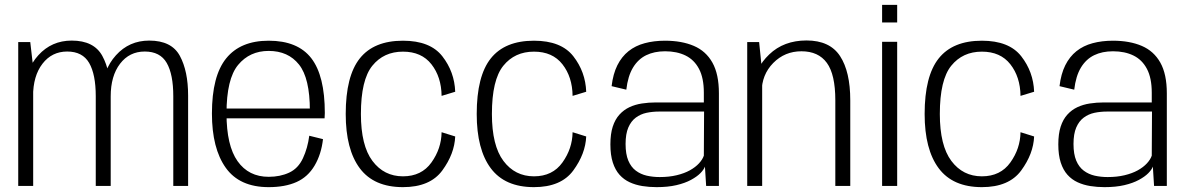

<svg xmlns="http://www.w3.org/2000/svg" viewBox="-20 -765 4882 790"><path d="M55 0H116.5V-488L104.5 -592H55ZM374 0H435.5V-372Q435.5 -472 401 -535Q366.5 -598 275 -598Q192.5 -598 137.8 -537.8Q83 -477.5 83 -389.5L116 -368.5Q116 -452.5 154.8 -502.8Q193.5 -553 256.5 -553Q319.5 -553 346.8 -506Q374 -459 374 -369ZM693 0H754V-372Q754 -472.5 720 -535.2Q686 -598 594 -598Q511.5 -598 457 -537.5Q402.5 -477 402.5 -389.5L435.5 -368.5Q435.5 -452.5 474 -502.8Q512.5 -553 575.5 -553Q639 -553 666 -506Q693 -459 693 -369Z M1085.5 5V-37.5Q1003 -37.5 957.5 -101.8Q912 -166 912 -298Q912 -440.5 959.8 -498Q1007.5 -555.5 1085.5 -555.5Q1165.5 -555.5 1210.2 -499.5Q1255 -443.5 1255 -310L1260.5 -318.5H903.5V-278H1315.5Q1316.5 -288.5 1316.5 -300Q1316.5 -453.5 1260.8 -525.5Q1205 -597.5 1085.5 -597.5Q969.5 -597.5 910.8 -525Q852 -452.5 852 -298Q852 -154.5 908.8 -74.8Q965.5 5 1085.5 5ZM1085.5 -37.5V5Q1153 5 1200 -16Q1247 -37 1274.5 -83.8Q1302 -130.5 1309 -192.5L1252.5 -206.5Q1246 -156 1226.5 -114Q1207 -72 1170 -54.8Q1133 -37.5 1085.5 -37.5Z M1638 5Q1749.5 5 1799.8 -63.5Q1850 -132 1853 -203.5L1797 -221Q1796 -153.5 1755.2 -96.5Q1714.5 -39.5 1638 -39.5Q1560 -39.5 1512.5 -102.8Q1465 -166 1465 -296Q1465 -436.5 1512 -494.5Q1559 -552.5 1638 -552.5Q1714.5 -552.5 1755.2 -500.5Q1796 -448.5 1797 -370.5L1853 -387.5Q1850 -469.5 1800 -533.5Q1750 -597.5 1638 -597.5Q1518.5 -597.5 1460.5 -524.8Q1402.5 -452 1402.5 -296Q1402.5 -150 1460.5 -72.5Q1518.5 5 1638 5Z M2177 5Q2288.5 5 2338.8 -63.5Q2389 -132 2392 -203.5L2336 -221Q2335 -153.5 2294.2 -96.5Q2253.5 -39.5 2177 -39.5Q2099 -39.5 2051.5 -102.8Q2004 -166 2004 -296Q2004 -436.5 2051 -494.5Q2098 -552.5 2177 -552.5Q2253.5 -552.5 2294.2 -500.5Q2335 -448.5 2336 -370.5L2392 -387.5Q2389 -469.5 2339 -533.5Q2289 -597.5 2177 -597.5Q2057.5 -597.5 1999.5 -524.8Q1941.5 -452 1941.5 -296Q1941.5 -150 1999.5 -72.5Q2057.5 5 2177 5Z M2681.5 5Q2728 5 2763.2 -3.2Q2798.5 -11.5 2823 -24.8Q2847.5 -38 2861.8 -52.5Q2876 -67 2880.5 -79.5L2885.5 0H2938V-381Q2938 -460 2911.2 -507.5Q2884.5 -555 2834.8 -576.2Q2785 -597.5 2716 -597.5Q2670.5 -597.5 2632.5 -587.2Q2594.5 -577 2566.2 -554.5Q2538 -532 2520.2 -496.5Q2502.5 -461 2496.5 -410.5L2557 -396Q2563.5 -452 2584.5 -486.8Q2605.5 -521.5 2638.8 -537.8Q2672 -554 2716.5 -554Q2765 -554 2800.8 -536.5Q2836.5 -519 2856.2 -481.5Q2876 -444 2876 -383.5V-343.5H2678.5Q2649 -343.5 2621.2 -339.2Q2593.5 -335 2570 -324Q2546.5 -313 2528.8 -293.5Q2511 -274 2501.2 -244Q2491.5 -214 2491.5 -171Q2491.5 -127 2501.5 -96.2Q2511.5 -65.5 2529.2 -45.8Q2547 -26 2571 -15Q2595 -4 2623 0.5Q2651 5 2681.5 5ZM2694.5 -36.5Q2666.5 -36.5 2641.2 -42.2Q2616 -48 2596.2 -62.8Q2576.5 -77.5 2565.2 -104.2Q2554 -131 2554 -172.5Q2554 -214 2565.2 -240.2Q2576.5 -266.5 2596 -281Q2615.5 -295.5 2640.2 -300.8Q2665 -306 2692 -306H2877L2876 -124.5Q2870.5 -108.5 2856 -92.8Q2841.5 -77 2818.5 -64.2Q2795.5 -51.5 2764.2 -44Q2733 -36.5 2694.5 -36.5Z M3054.5 0H3116V-469L3103.5 -592H3054.5ZM3417 0H3478.5V-352Q3478.5 -470 3436.5 -534.2Q3394.5 -598.5 3298.5 -598.5Q3205 -598.5 3145 -541Q3085 -483.5 3085 -414L3114 -386Q3114 -457.5 3161.5 -505.8Q3209 -554 3277.5 -554Q3347.5 -554 3382.2 -506.2Q3417 -458.5 3417 -352.5Z M3609.5 0H3671.5V-593H3609.5ZM3609.5 -745V-672.5H3671.5V-745Z M4020 5Q4131.5 5 4181.8 -63.5Q4232 -132 4235 -203.5L4179 -221Q4178 -153.5 4137.2 -96.5Q4096.5 -39.5 4020 -39.5Q3942 -39.5 3894.5 -102.8Q3847 -166 3847 -296Q3847 -436.5 3894 -494.5Q3941 -552.5 4020 -552.5Q4096.5 -552.5 4137.2 -500.5Q4178 -448.5 4179 -370.5L4235 -387.5Q4232 -469.5 4182 -533.5Q4132 -597.5 4020 -597.5Q3900.5 -597.5 3842.5 -524.8Q3784.5 -452 3784.5 -296Q3784.5 -150 3842.5 -72.5Q3900.5 5 4020 5Z M4524.5 5Q4571 5 4606.2 -3.2Q4641.5 -11.5 4666 -24.8Q4690.5 -38 4704.8 -52.5Q4719 -67 4723.5 -79.5L4728.5 0H4781V-381Q4781 -460 4754.2 -507.5Q4727.5 -555 4677.8 -576.2Q4628 -597.5 4559 -597.5Q4513.5 -597.5 4475.5 -587.2Q4437.5 -577 4409.2 -554.5Q4381 -532 4363.2 -496.5Q4345.5 -461 4339.5 -410.5L4400 -396Q4406.5 -452 4427.5 -486.8Q4448.5 -521.5 4481.8 -537.8Q4515 -554 4559.5 -554Q4608 -554 4643.8 -536.5Q4679.5 -519 4699.2 -481.5Q4719 -444 4719 -383.5V-343.5H4521.5Q4492 -343.5 4464.2 -339.2Q4436.5 -335 4413 -324Q4389.5 -313 4371.8 -293.5Q4354 -274 4344.2 -244Q4334.5 -214 4334.5 -171Q4334.5 -127 4344.5 -96.2Q4354.5 -65.5 4372.2 -45.8Q4390 -26 4414 -15Q4438 -4 4466 0.5Q4494 5 4524.5 5ZM4537.5 -36.5Q4509.5 -36.5 4484.2 -42.2Q4459 -48 4439.2 -62.8Q4419.5 -77.5 4408.2 -104.2Q4397 -131 4397 -172.5Q4397 -214 4408.2 -240.2Q4419.5 -266.5 4439 -281Q4458.5 -295.5 4483.2 -300.8Q4508 -306 4535 -306H4720L4719 -124.5Q4713.5 -108.5 4699 -92.8Q4684.5 -77 4661.5 -64.2Q4638.5 -51.5 4607.2 -44Q4576 -36.5 4537.5 -36.5Z"/></svg>

Font: Anybody UltraCondensed Thin Light
Style: Regular
Weight: 300
Version: Version 1.111